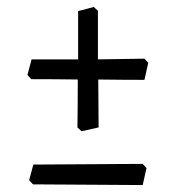

<svg xmlns="http://www.w3.org/2000/svg" viewBox="-20 -617 506 553"><path d="M205 -446V-585L250 -597L262 -586V-446L396 -448L407 -436L396 -387Q333 -387 263 -388L264 -250L215 -239L203 -250Q204 -304 204 -388Q141 -389 70 -389L59 -401L71 -446ZM64 -98 76 -143 391 -145 402 -133 391 -84Q106 -86 75 -86Z"/></svg>

Font: Fenix
Style: Regular
Weight: 400
Designer: Fernando Diaz
Foundry: Fernando Diaz
Version: 004.301